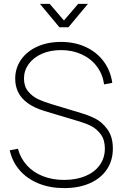

<svg xmlns="http://www.w3.org/2000/svg" viewBox="-20 -950 629 985"><path d="M309 15Q236.5 15 178 -8.8Q119.5 -32.5 81.2 -76.2Q43 -120 30 -179L72 -187Q85 -138 118 -101.8Q151 -65.5 200 -46.2Q249 -27 309 -27Q371.5 -27 418.8 -47Q466 -67 492 -103.5Q518 -140 518 -188Q518 -232.5 497 -260.8Q476 -289 448.5 -303Q421 -317 387 -327L207 -381Q156 -396.5 122.8 -420.5Q89.5 -444.5 73.8 -476Q58 -507.5 58 -546Q58 -600.5 87.8 -643.5Q117.5 -686.5 171 -710.8Q224.5 -735 293 -735Q363 -735 419.5 -709Q476 -683 511.5 -635.5Q547 -588 556 -525L514 -517Q507 -569 477 -609Q447 -649 399.2 -671Q351.5 -693 293 -693Q237.5 -693 194.2 -673.8Q151 -654.5 127 -621.2Q103 -588 103 -547Q103 -507 124.5 -481Q146 -455 176 -441Q206 -427 247 -415L396 -370Q435.5 -358.5 469.8 -341Q504 -323.5 531.5 -285.8Q559 -248 559 -188Q559 -126.5 528.2 -80.8Q497.5 -35 441 -10Q384.5 15 309 15ZM185 -930H235L308 -845L381 -930H431L331 -810H285Z"/></svg>

Font: Hauora
Style: Regular
Weight: 400
Designer: Wayne Shih
Foundry: WCYS
Version: Version 1.001